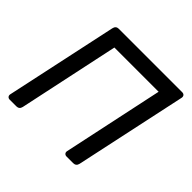

<svg xmlns="http://www.w3.org/2000/svg" viewBox="-171 -878 1056 1056"><g transform="rotate(45 357.0 -350.0)"><path d="M36 0Q26 0 20.5 -6.5Q15 -13 17 -23L157 -676Q162 -700 184 -700H677Q688 -700 693.5 -693.5Q699 -687 697 -676L557 -23Q552 0 529 0H478Q468 0 462.5 -6.5Q457 -13 459 -23L584 -610H240L115 -23Q110 0 87 0Z"/></g></svg>

Font: Lubike
Style: Italic
Weight: 400
Italic angle: -12°
Foundry: Honoka55
Version: Version 1.000;July 22, 2022;FontCreator 14.0.0.2862 64-bit